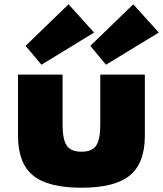

<svg xmlns="http://www.w3.org/2000/svg" viewBox="-20 -860 761 896"><path d="M360 16Q203.5 16 133.8 -41.5Q64 -99 64 -227V-512H272V-279Q272 -208.5 291.8 -180.2Q311.5 -152 360.5 -152Q409 -152 428.5 -180.2Q448 -208.5 448 -279V-512H656V-227Q656 -99 586.2 -41.5Q516.5 16 360 16ZM474.5 -558 401.5 -646 602 -840 721 -708ZM173.5 -558 99.5 -646 300 -840 419 -708Z"/></svg>

Font: Spartan Thin Black
Style: Regular
Weight: 900
Version: Version 1.004